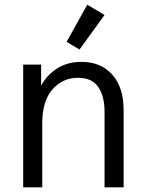

<svg xmlns="http://www.w3.org/2000/svg" viewBox="-20 -805 621 825"><path d="M79.6 0V-527.3H156.7V-436.5Q178.7 -479.5 223.1 -509.3Q267.6 -539.1 330.1 -539.1Q414.1 -539.1 462.6 -484.1Q511.2 -429.2 511.2 -332V0H429.2V-325.7Q429.2 -390.6 402.6 -430.7Q376 -470.7 314.9 -470.7Q249 -470.7 205.3 -420.7Q161.6 -370.6 161.6 -275.9V0ZM321.8 -592.3 266.1 -625 355 -784.7 429.2 -740.7Z"/></svg>

Font: Schibsted Grotesk
Style: Regular
Weight: 400
Designer: Bakken & Baeck AS, Henrik Kongsvoll
Foundry: Schibsted ASA
Version: Version 1.100; ttfautohint (v1.8.4.7-5d5b);gftools[0.9.25]